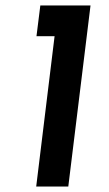

<svg xmlns="http://www.w3.org/2000/svg" viewBox="-20 -680 399 700"><path d="M127 -660H310L229 0H112L179 -548H113Z"/></svg>

Font: Josefin Sans Thin SemiBold
Style: Italic
Weight: 600
Italic angle: -7°
Version: Version 2.000